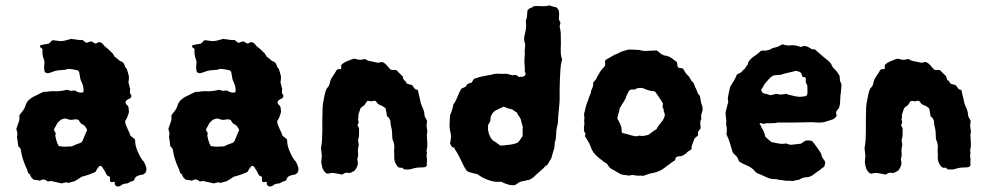

<svg xmlns="http://www.w3.org/2000/svg" viewBox="-20 -669 3684 716"><path d="M524 -49Q527 -42 526 -36Q525 -30 522 -24Q521 -23 518 -21.5Q515 -20 513 -18Q509 -17 506 -17Q503 -17 499 -15Q484 -12 481 1Q480 3 477 6Q470 7 467 8.5Q464 10 455 15Q448 15 441 17Q434 19 428 25Q426 25 425 25.5Q424 26 422 26Q418 28 413 24.5Q408 21 408 16V10Q404 8 398.5 10Q393 12 390 6V-9Q387 -11 384.5 -12.5Q382 -14 379 -15Q375 -23 370 -32Q365 -41 360 -48Q356 -51 353 -50Q350 -49 348 -47Q346 -45 345 -42.5Q344 -40 342 -38Q340 -36 339 -33Q338 -30 336 -28Q323 -22 310 -17.5Q297 -13 285 -10Q278 -5 271 -1Q264 3 258 7Q252 8 246 10Q240 12 235 13Q229 10 223.5 11.5Q218 13 210 15Q201 13 191 10.5Q181 8 170 6Q167 7 164 7Q161 7 159 8Q155 6 152.5 4Q150 2 146 1Q141 -1 137 1Q133 3 128 5Q123 3 117 2.5Q111 2 105 1Q100 -4 96.5 -8Q93 -12 92 -18Q90 -20 88 -21.5Q86 -23 85 -24Q81 -38 76 -48Q62 -78 57 -114Q55 -116 53 -118.5Q51 -121 48 -124Q47 -133 46 -141.5Q45 -150 43 -160Q45 -166 45 -171Q43 -181 41 -189Q45 -201 49.5 -213Q54 -225 52 -238Q54 -242 57 -245.5Q60 -249 62 -252Q71 -262 75 -275Q78 -286 85.5 -294Q93 -302 102 -307Q113 -312 123.5 -317.5Q134 -323 144 -327Q146 -327 149.5 -326.5Q153 -326 155 -327Q173 -330 186 -329Q192 -328 198 -329Q204 -330 209 -330L230 -334Q236 -333 242 -331Q248 -329 254 -332Q256 -332 257.5 -331.5Q259 -331 260 -331Q265 -329 269 -326.5Q273 -324 278 -324Q289 -322 292 -328Q291 -345 289.5 -350Q288 -355 283 -366Q280 -372 279 -378.5Q278 -385 277 -391Q276 -395 275.5 -398.5Q275 -402 271 -406Q258 -410 239 -412H233Q224 -408 214 -408Q204 -408 193 -406Q186 -405 178.5 -402Q171 -399 163 -397Q155 -393 147 -401Q144 -410 144.5 -419.5Q145 -429 146 -439Q144 -446 141 -455.5Q138 -465 138 -478L139 -485Q138 -487 135.5 -489Q133 -491 131 -492Q128 -495 130 -498Q130 -501 133 -501Q141 -503 148 -504Q155 -505 162 -506L174 -518Q176 -519 179 -519Q202 -515 212.5 -516Q223 -517 245 -524Q256 -523 266.5 -521Q277 -519 288 -520Q291 -517 294.5 -514.5Q298 -512 302 -509Q307 -511 312 -512.5Q317 -514 321 -515Q327 -511 334 -507Q339 -506 342.5 -509Q346 -512 350 -512Q359 -511 364.5 -503.5Q370 -496 377 -491Q383 -487 388.5 -481Q394 -475 400 -470Q402 -467 404 -464Q406 -461 407 -458Q412 -454 416 -451.5Q420 -449 423 -445Q428 -441 433.5 -439Q439 -437 442 -432Q444 -427 446 -421.5Q448 -416 453 -412Q456 -402 459 -391.5Q462 -381 460 -370Q460 -365 459 -361Q461 -356 462 -350Q463 -344 465 -339V-334Q465 -331 464.5 -327.5Q464 -324 465 -322Q467 -316 470 -313Q470 -307 465 -302Q463 -301 460 -300Q457 -299 455 -297Q443 -290 452 -279Q453 -278 455.5 -275.5Q458 -273 459 -270Q460 -266 460 -261.5Q460 -257 461 -252Q457 -233 446 -216Q449 -202 455.5 -189Q462 -176 467 -162Q472 -159 475 -156Q478 -153 482 -151Q483 -148 483.5 -147Q484 -146 484 -144Q484 -134 486.5 -124Q489 -114 493 -105Q497 -96 501 -88Q505 -80 511 -72Q516 -68 519 -61Q522 -54 524 -49ZM305 -184Q299 -199 290 -204Q279 -209 276 -217Q275 -221 272 -222Q269 -223 266 -224Q262 -224 256.5 -223.5Q251 -223 246 -222Q240 -222 234.5 -224Q229 -226 224 -227Q215 -227 207 -222Q203 -219 200 -216.5Q197 -214 194 -210L181 -186Q183 -180 186 -175.5Q189 -171 186 -163Q188 -154 190.5 -144.5Q193 -135 198 -126Q200 -124 201 -124Q212 -122 223 -122Q234 -122 244 -123Q248 -123 250 -124Q261 -130 277 -135Q283 -136 288 -144Q292 -153 296 -163.5Q300 -174 305 -184ZM93 -20Q93 -20 92.5 -20Q92 -20 92 -18Q94 -20 93 -20Z M1091 -49Q1094 -42 1093 -36Q1092 -30 1089 -24Q1088 -23 1085 -21.5Q1082 -20 1080 -18Q1076 -17 1073 -17Q1070 -17 1066 -15Q1051 -12 1048 1Q1047 3 1044 6Q1037 7 1034 8.5Q1031 10 1022 15Q1015 15 1008 17Q1001 19 995 25Q993 25 992 25.5Q991 26 989 26Q985 28 980 24.5Q975 21 975 16V10Q971 8 965.5 10Q960 12 957 6V-9Q954 -11 951.5 -12.5Q949 -14 946 -15Q942 -23 937 -32Q932 -41 927 -48Q923 -51 920 -50Q917 -49 915 -47Q913 -45 912 -42.5Q911 -40 909 -38Q907 -36 906 -33Q905 -30 903 -28Q890 -22 877 -17.5Q864 -13 852 -10Q845 -5 838 -1Q831 3 825 7Q819 8 813 10Q807 12 802 13Q796 10 790.5 11.5Q785 13 777 15Q768 13 758 10.5Q748 8 737 6Q734 7 731 7Q728 7 726 8Q722 6 719.5 4Q717 2 713 1Q708 -1 704 1Q700 3 695 5Q690 3 684 2.5Q678 2 672 1Q667 -4 663.5 -8Q660 -12 659 -18Q657 -20 655 -21.5Q653 -23 652 -24Q648 -38 643 -48Q629 -78 624 -114Q622 -116 620 -118.5Q618 -121 615 -124Q614 -133 613 -141.5Q612 -150 610 -160Q612 -166 612 -171Q610 -181 608 -189Q612 -201 616.5 -213Q621 -225 619 -238Q621 -242 624 -245.5Q627 -249 629 -252Q638 -262 642 -275Q645 -286 652.5 -294Q660 -302 669 -307Q680 -312 690.5 -317.5Q701 -323 711 -327Q713 -327 716.5 -326.5Q720 -326 722 -327Q740 -330 753 -329Q759 -328 765 -329Q771 -330 776 -330L797 -334Q803 -333 809 -331Q815 -329 821 -332Q823 -332 824.5 -331.5Q826 -331 827 -331Q832 -329 836 -326.5Q840 -324 845 -324Q856 -322 859 -328Q858 -345 856.5 -350Q855 -355 850 -366Q847 -372 846 -378.5Q845 -385 844 -391Q843 -395 842.5 -398.5Q842 -402 838 -406Q825 -410 806 -412H800Q791 -408 781 -408Q771 -408 760 -406Q753 -405 745.5 -402Q738 -399 730 -397Q722 -393 714 -401Q711 -410 711.5 -419.5Q712 -429 713 -439Q711 -446 708 -455.5Q705 -465 705 -478L706 -485Q705 -487 702.5 -489Q700 -491 698 -492Q695 -495 697 -498Q697 -501 700 -501Q708 -503 715 -504Q722 -505 729 -506L741 -518Q743 -519 746 -519Q769 -515 779.5 -516Q790 -517 812 -524Q823 -523 833.5 -521Q844 -519 855 -520Q858 -517 861.5 -514.5Q865 -512 869 -509Q874 -511 879 -512.5Q884 -514 888 -515Q894 -511 901 -507Q906 -506 909.5 -509Q913 -512 917 -512Q926 -511 931.5 -503.5Q937 -496 944 -491Q950 -487 955.5 -481Q961 -475 967 -470Q969 -467 971 -464Q973 -461 974 -458Q979 -454 983 -451.5Q987 -449 990 -445Q995 -441 1000.5 -439Q1006 -437 1009 -432Q1011 -427 1013 -421.5Q1015 -416 1020 -412Q1023 -402 1026 -391.5Q1029 -381 1027 -370Q1027 -365 1026 -361Q1028 -356 1029 -350Q1030 -344 1032 -339V-334Q1032 -331 1031.5 -327.5Q1031 -324 1032 -322Q1034 -316 1037 -313Q1037 -307 1032 -302Q1030 -301 1027 -300Q1024 -299 1022 -297Q1010 -290 1019 -279Q1020 -278 1022.5 -275.5Q1025 -273 1026 -270Q1027 -266 1027 -261.5Q1027 -257 1028 -252Q1024 -233 1013 -216Q1016 -202 1022.5 -189Q1029 -176 1034 -162Q1039 -159 1042 -156Q1045 -153 1049 -151Q1050 -148 1050.5 -147Q1051 -146 1051 -144Q1051 -134 1053.5 -124Q1056 -114 1060 -105Q1064 -96 1068 -88Q1072 -80 1078 -72Q1083 -68 1086 -61Q1089 -54 1091 -49ZM872 -184Q866 -199 857 -204Q846 -209 843 -217Q842 -221 839 -222Q836 -223 833 -224Q829 -224 823.5 -223.5Q818 -223 813 -222Q807 -222 801.5 -224Q796 -226 791 -227Q782 -227 774 -222Q770 -219 767 -216.5Q764 -214 761 -210L748 -186Q750 -180 753 -175.5Q756 -171 753 -163Q755 -154 757.5 -144.5Q760 -135 765 -126Q767 -124 768 -124Q779 -122 790 -122Q801 -122 811 -123Q815 -123 817 -124Q828 -130 844 -135Q850 -136 855 -144Q859 -153 863 -163.5Q867 -174 872 -184ZM660 -20Q660 -20 659.5 -20Q659 -20 659 -18Q661 -20 660 -20Z M1573 -147Q1573 -139 1573.5 -130.5Q1574 -122 1572 -114Q1570 -109 1571 -105Q1573 -100 1571.5 -94.5Q1570 -89 1571 -84Q1573 -77 1572 -68.5Q1571 -60 1572 -52Q1568 -45 1559 -45Q1549 -45 1537.5 -44Q1526 -43 1515 -39Q1509 -37 1502 -37Q1495 -37 1488 -37Q1482 -41 1479 -44Q1467 -40 1459 -53Q1455 -59 1452.5 -66Q1450 -73 1450 -81Q1451 -89 1450 -97Q1449 -105 1450 -114Q1452 -129 1446 -143Q1445 -146 1444 -149Q1443 -152 1443 -155Q1443 -166 1442 -177.5Q1441 -189 1438 -199Q1437 -204 1436.5 -208.5Q1436 -213 1436 -217Q1433 -229 1423 -236Q1422 -244 1421 -250.5Q1420 -257 1418 -265Q1416 -267 1410 -271Q1406 -274 1400.5 -276Q1395 -278 1390 -281Q1388 -283 1385.5 -286.5Q1383 -290 1380 -293H1374Q1370 -292 1367 -291.5Q1364 -291 1359 -292Q1357 -293 1354 -292.5Q1351 -292 1349 -292Q1344 -285 1339 -277Q1335 -274 1331.5 -271.5Q1328 -269 1326 -267Q1323 -264 1323 -261L1316 -240Q1318 -234 1316 -228.5Q1314 -223 1317 -217Q1318 -214 1317 -211Q1316 -208 1315 -206Q1312 -202 1314 -200Q1316 -198 1317 -195Q1318 -194 1319 -191Q1319 -179 1319 -168Q1319 -157 1315 -146Q1316 -142 1316.5 -138.5Q1317 -135 1318 -130Q1317 -124 1315.5 -116.5Q1314 -109 1315 -101Q1316 -96 1315.5 -90Q1315 -84 1313 -78Q1312 -75 1313 -72Q1316 -60 1313 -51Q1310 -42 1302 -32Q1301 -31 1298 -30Q1295 -29 1293 -28Q1291 -26 1289 -25.5Q1287 -25 1285 -24Q1281 -24 1277 -24.5Q1273 -25 1270 -25Q1266 -24 1263.5 -22.5Q1261 -21 1256 -18Q1243 -20 1229.5 -23Q1216 -26 1203 -21Q1197 -22 1193 -26Q1189 -30 1186 -35Q1182 -41 1181 -48.5Q1180 -56 1178 -63Q1180 -80 1180 -86.5Q1180 -93 1177 -116Q1180 -132 1181 -148.5Q1182 -165 1182 -181Q1182 -202 1182 -224Q1182 -246 1183 -268Q1183 -274 1184 -280Q1185 -286 1186 -291Q1188 -302 1190 -312Q1192 -322 1195 -331Q1197 -338 1202 -343Q1207 -348 1209 -355Q1211 -369 1217.5 -379.5Q1224 -390 1231 -400Q1236 -414 1249 -411Q1251 -411 1251 -412Q1254 -415 1252.5 -420Q1251 -425 1255 -429Q1264 -437 1276 -441.5Q1288 -446 1298 -450Q1307 -450 1310 -448Q1323 -444 1335 -448Q1344 -450 1351 -443Q1361 -441 1370 -439Q1379 -437 1389 -435Q1393 -436 1397 -436.5Q1401 -437 1405 -438Q1415 -434 1421.5 -426.5Q1428 -419 1435 -411Q1440 -407 1446 -408Q1452 -409 1459 -407Q1464 -402 1469.5 -396Q1475 -390 1481 -385Q1482 -381 1483.5 -377.5Q1485 -374 1486 -370Q1491 -369 1493 -365Q1495 -361 1496 -358Q1506 -354 1516 -352Q1521 -347 1525 -340.5Q1529 -334 1538 -334Q1540 -324 1542 -316Q1544 -308 1546 -300Q1548 -285 1553 -274Q1557 -266 1560 -257.5Q1563 -249 1563 -239Q1564 -233 1567.5 -228Q1571 -223 1573 -217Q1572 -213 1571.5 -209Q1571 -205 1571 -200Q1571 -196 1571.5 -193Q1572 -190 1573 -185Q1573 -183 1573.5 -179.5Q1574 -176 1573 -174Q1571 -167 1572 -160Q1573 -153 1573 -147Z M2076 -447Q2071 -429 2070 -410.5Q2069 -392 2068 -374Q2067 -356 2067 -337.5Q2067 -319 2067 -301Q2067 -286 2065 -271Q2063 -256 2062 -240Q2062 -236 2061.5 -231Q2061 -226 2061 -221Q2061 -207 2057 -195Q2054 -182 2054 -169Q2054 -162 2053 -154Q2052 -146 2049 -138Q2048 -133 2048 -123Q2047 -115 2044 -107Q2042 -100 2040 -93.5Q2038 -87 2036 -79Q2032 -73 2028.5 -66.5Q2025 -60 2021 -54Q2012 -49 2006 -41Q1996 -33 1986.5 -24Q1977 -15 1968 -7Q1956 3 1944 3Q1943 3 1941.5 4Q1940 5 1938 5Q1919 7 1907 17Q1906 18 1904.5 18.5Q1903 19 1901 21Q1888 23 1874.5 19Q1861 15 1850 9H1834Q1830 9 1826 8.5Q1822 8 1817 7Q1790 1 1765 -16Q1762 -19 1758 -20Q1754 -21 1749 -22Q1743 -23 1737 -25Q1731 -27 1725 -29Q1720 -32 1717 -37.5Q1714 -43 1711 -47Q1706 -57 1702 -65.5Q1698 -74 1693 -84Q1689 -92 1684 -100.5Q1679 -109 1674 -116Q1674 -117 1675 -117Q1676 -117 1676 -118L1674 -120Q1674 -119 1673.5 -118.5Q1673 -118 1673 -117Q1672 -118 1670.5 -118.5Q1669 -119 1668 -120Q1664 -122 1662 -126.5Q1660 -131 1658 -135Q1661 -141 1661 -151Q1663 -164 1660 -174Q1656 -189 1656.5 -204Q1657 -219 1658 -235Q1658 -240 1662 -248Q1669 -265 1670 -278Q1680 -292 1686 -308Q1692 -324 1700 -338Q1705 -340 1708.5 -342Q1712 -344 1716 -345Q1718 -347 1719 -350Q1720 -353 1723 -355Q1726 -357 1730 -358.5Q1734 -360 1739 -361Q1741 -364 1742.5 -367Q1744 -370 1746 -373Q1749 -376 1750 -376Q1773 -384 1798 -388Q1802 -389 1806.5 -389.5Q1811 -390 1815 -391Q1828 -395 1841 -394Q1854 -393 1867 -394Q1870 -394 1873.5 -393Q1877 -392 1880 -391Q1883 -391 1888 -389Q1893 -387 1894 -389Q1904 -391 1908.5 -387Q1913 -383 1913 -383Q1915 -382 1921.5 -382.5Q1928 -383 1929 -383Q1938 -385 1939.5 -391.5Q1941 -398 1939 -398L1937 -400Q1938 -413 1936.5 -426Q1935 -439 1936 -452Q1937 -457 1937 -462.5Q1937 -468 1937 -473Q1936 -478 1937 -482.5Q1938 -487 1938 -492Q1938 -497 1938.5 -501.5Q1939 -506 1937 -509Q1934 -517 1934.5 -525Q1935 -533 1937 -541Q1940 -552 1941.5 -563Q1943 -574 1941 -587V-592Q1945 -602 1945.5 -612Q1946 -622 1947 -630Q1952 -637 1959.5 -639.5Q1967 -642 1971 -646Q1987 -647 2001 -646Q2015 -645 2029 -649Q2036 -646 2042.5 -644.5Q2049 -643 2054 -642Q2065 -634 2065 -621Q2065 -616 2065 -610Q2065 -604 2064 -598Q2065 -594 2067 -591Q2069 -588 2070 -583Q2069 -581 2068.5 -577.5Q2068 -574 2067 -570Q2068 -566 2069 -560Q2070 -554 2071 -549Q2071 -533 2071.5 -518Q2072 -503 2071 -488Q2071 -472 2071.5 -467Q2072 -462 2076 -447ZM1930 -195Q1927 -203 1925.5 -210.5Q1924 -218 1922 -224Q1919 -231 1914.5 -237Q1910 -243 1907 -250Q1897 -255 1892 -260Q1887 -262 1882.5 -263Q1878 -264 1873 -265Q1869 -267 1865.5 -268.5Q1862 -270 1858 -271Q1851 -268 1844.5 -265Q1838 -262 1832 -259Q1816 -252 1810 -233Q1809 -229 1809 -225Q1809 -221 1808 -216Q1807 -213 1804.5 -210Q1802 -207 1800 -202V-184Q1802 -171 1807.5 -159.5Q1813 -148 1826 -140Q1829 -139 1831.5 -136.5Q1834 -134 1838 -132Q1844 -126 1850 -126Q1866 -128 1881 -129.5Q1896 -131 1910 -137Q1916 -142 1919 -147Q1922 -151 1924 -154.5Q1926 -158 1929 -162V-179Q1929 -184 1929 -188Q1929 -192 1930 -195Z M2599 -273Q2602 -261 2598 -251Q2596 -246 2595 -241Q2594 -236 2595 -231Q2596 -230 2595.5 -228.5Q2595 -227 2595 -225Q2591 -217 2591.5 -208Q2592 -199 2593 -191L2583 -177V-164Q2581 -162 2578 -159.5Q2575 -157 2570 -153Q2568 -146 2564.5 -138Q2561 -130 2559 -123V-113Q2555 -109 2549 -106Q2543 -103 2539 -97Q2535 -94 2531 -92Q2527 -90 2522 -87Q2520 -86 2517.5 -86.5Q2515 -87 2513 -86Q2498 -86 2498 -72Q2487 -65 2476.5 -57Q2466 -49 2455 -41Q2438 -28 2411 -23Q2402 -22 2394 -18.5Q2386 -15 2377 -13Q2375 -13 2372 -14Q2369 -15 2367 -14Q2355 -13 2342 -16Q2338 -17 2334 -16Q2330 -15 2327 -14Q2320 -15 2313 -16Q2306 -17 2298 -18Q2289 -22 2281.5 -27Q2274 -32 2266 -36Q2260 -38 2255 -43Q2250 -48 2247 -53Q2246 -55 2244.5 -56.5Q2243 -58 2241 -60Q2238 -62 2235 -63.5Q2232 -65 2229 -68Q2213 -79 2200.5 -92Q2188 -105 2182 -124Q2177 -137 2170 -147Q2168 -151 2165.5 -154.5Q2163 -158 2161 -162Q2162 -164 2164 -170Q2162 -173 2160 -176Q2158 -179 2158 -183Q2158 -186 2157.5 -189.5Q2157 -193 2158 -197Q2160 -204 2159 -211Q2158 -218 2159 -225Q2160 -231 2158.5 -238Q2157 -245 2160 -251Q2162 -258 2163 -264Q2164 -270 2166 -276Q2168 -282 2170 -287.5Q2172 -293 2174 -298Q2176 -304 2178 -310Q2180 -316 2184 -323Q2184 -325 2184 -328Q2184 -331 2185 -332Q2189 -340 2191 -347Q2193 -354 2192 -361Q2196 -366 2199 -369Q2202 -372 2204 -376Q2206 -381 2208.5 -385.5Q2211 -390 2214 -394Q2217 -402 2223 -408Q2227 -413 2230 -416.5Q2233 -420 2235 -422Q2238 -428 2237 -432.5Q2236 -437 2236 -440Q2238 -445 2239 -446Q2242 -447 2244.5 -449Q2247 -451 2250 -452Q2258 -457 2267 -462Q2276 -467 2285 -470Q2294 -476 2303.5 -478.5Q2313 -481 2323 -484Q2331 -484 2339 -484Q2347 -484 2354 -483H2363Q2374 -479 2385.5 -479Q2397 -479 2408 -480Q2413 -480 2418.5 -480.5Q2424 -481 2429 -481Q2434 -477 2437.5 -474.5Q2441 -472 2445 -468Q2448 -467 2451 -465Q2454 -463 2458 -462Q2472 -461 2483.5 -453Q2495 -445 2505 -437Q2505 -435 2505 -431.5Q2505 -428 2506 -425Q2506 -420 2512 -416Q2515 -415 2519 -415Q2523 -415 2527 -413Q2529 -409 2532.5 -404Q2536 -399 2539 -394Q2543 -390 2547 -386Q2551 -382 2553 -377Q2555 -375 2556.5 -372Q2558 -369 2559 -367Q2562 -364 2565 -361Q2568 -358 2569 -353Q2571 -346 2575 -339Q2579 -332 2581 -324Q2582 -321 2584.5 -318Q2587 -315 2590 -311Q2592 -302 2593.5 -292Q2595 -282 2599 -273ZM2459 -237Q2460 -244 2457 -249.5Q2454 -255 2455 -261Q2455 -263 2452 -266Q2451 -268 2451 -274Q2452 -276 2452 -279.5Q2452 -283 2452 -284Q2445 -295 2439 -304.5Q2433 -314 2426 -323Q2426 -325 2424 -325.5Q2422 -326 2420 -329Q2403 -329 2383 -338Q2371 -344 2354 -339Q2353 -339 2351.5 -338Q2350 -337 2348 -335H2343Q2327 -338 2322 -323Q2320 -319 2317.5 -314.5Q2315 -310 2314 -305Q2313 -301 2310 -296.5Q2307 -292 2305 -288Q2301 -283 2298 -277Q2295 -271 2291 -266Q2290 -256 2286.5 -246Q2283 -236 2282 -227Q2285 -222 2288 -216.5Q2291 -211 2293 -206Q2299 -193 2298 -181Q2298 -179 2299 -177Q2300 -175 2301 -173Q2310 -171 2318.5 -169Q2327 -167 2335 -164Q2342 -162 2349 -161Q2356 -160 2363 -163H2366Q2374 -161 2381.5 -162.5Q2389 -164 2398 -166Q2405 -171 2412.5 -177Q2420 -183 2428 -187Q2435 -201 2445 -212Q2455 -223 2459 -237Z M3118 -353Q3117 -343 3116.5 -332.5Q3116 -322 3114 -312Q3113 -302 3113 -290.5Q3113 -279 3109 -267Q3107 -264 3104 -260.5Q3101 -257 3098 -252Q3098 -248 3098.5 -245Q3099 -242 3100 -238Q3098 -233 3094 -229.5Q3090 -226 3086 -224Q3076 -221 3067.5 -218Q3059 -215 3050 -213Q3036 -211 3021 -212.5Q3006 -214 2991 -213Q2978 -213 2963.5 -212.5Q2949 -212 2934 -212H2878Q2874 -209 2869.5 -210Q2865 -211 2861 -209Q2857 -211 2852 -209.5Q2847 -208 2842 -210Q2838 -209 2834.5 -208.5Q2831 -208 2826 -207Q2822 -208 2819 -209.5Q2816 -211 2812 -208Q2814 -205 2816.5 -201.5Q2819 -198 2820 -193Q2823 -189 2825 -185Q2827 -181 2829 -176Q2831 -172 2832 -167.5Q2833 -163 2834 -159Q2839 -154 2845 -149Q2851 -144 2857 -139Q2862 -138 2867.5 -137Q2873 -136 2878 -135Q2884 -134 2890 -133Q2896 -132 2903 -133Q2910 -135 2916 -132.5Q2922 -130 2929 -129Q2938 -130 2947.5 -131Q2957 -132 2966 -133Q2970 -136 2974.5 -138.5Q2979 -141 2983 -144Q2996 -147 3009 -143Q3012 -138 3016.5 -133Q3021 -128 3025 -122Q3031 -113 3037 -104.5Q3043 -96 3045 -85Q3047 -80 3051 -75Q3055 -70 3057 -66Q3058 -61 3056.5 -57Q3055 -53 3054 -48Q3050 -44 3044 -41Q3043 -41 3042 -39Q3041 -37 3039 -36Q3033 -32 3027 -28Q3021 -24 3016 -20Q3002 -8 2987 -8Q2981 -8 2978 -7Q2973 -6 2968 -3Q2963 0 2957 2Q2952 2 2947 3.5Q2942 5 2937 6Q2934 6 2930 5.5Q2926 5 2922 5Q2913 6 2904 4Q2895 2 2886 2Q2883 1 2880 0Q2877 -1 2874 -1Q2857 0 2842 -6.5Q2827 -13 2812 -20Q2800 -23 2795 -31Q2788 -39 2779.5 -44.5Q2771 -50 2761 -54Q2755 -56 2749 -59.5Q2743 -63 2736 -67Q2735 -71 2733 -75Q2731 -79 2729 -83Q2727 -86 2723.5 -89Q2720 -92 2717 -95Q2714 -98 2712 -102Q2707 -119 2702 -135.5Q2697 -152 2689 -168Q2690 -175 2690.5 -182.5Q2691 -190 2689 -199Q2688 -201 2688 -204Q2688 -207 2688 -209Q2688 -214 2688.5 -217.5Q2689 -221 2688 -224Q2687 -232 2686 -240Q2685 -248 2687 -255Q2689 -263 2691 -271Q2693 -279 2696 -288Q2695 -290 2695 -294Q2695 -298 2694 -302Q2696 -313 2698 -324Q2700 -335 2703 -345Q2706 -351 2709.5 -356.5Q2713 -362 2717 -368Q2724 -380 2728 -391Q2740 -397 2742.5 -398.5Q2745 -400 2747 -403Q2749 -406 2760 -415Q2759 -418 2765 -424Q2771 -430 2769 -434Q2778 -451 2795 -461Q2801 -465 2806.5 -469.5Q2812 -474 2816 -478Q2821 -481 2825.5 -480.5Q2830 -480 2834 -480Q2837 -481 2840.5 -481.5Q2844 -482 2848 -483Q2850 -484 2853 -485Q2856 -486 2858 -488Q2860 -489 2862 -490Q2864 -491 2866 -491Q2875 -492 2883 -496Q2891 -500 2898 -504Q2913 -498 2929 -500Q2939 -501 2948.5 -499Q2958 -497 2966 -494L2980 -498Q2988 -497 2995 -493Q3002 -489 3009 -485H3018Q3019 -484 3020 -483.5Q3021 -483 3022 -482Q3033 -472 3043 -463.5Q3053 -455 3064 -446Q3079 -436 3083 -422Q3087 -416 3090 -413Q3102 -403 3111 -386Q3111 -384 3111.5 -380.5Q3112 -377 3112 -374Q3111 -369 3114 -364Q3117 -359 3118 -353ZM2991 -320V-345Q2991 -350 2990 -351Q2989 -354 2987.5 -357Q2986 -360 2985 -361V-378L2982 -381Q2978 -381 2972 -383Q2970 -392 2967 -397Q2964 -401 2959 -402Q2954 -403 2948 -405Q2935 -401 2920 -398Q2905 -395 2891 -390Q2884 -389 2878 -389Q2872 -389 2866 -388Q2856 -384 2848.5 -375.5Q2841 -367 2834 -359Q2830 -354 2827 -348Q2824 -342 2820 -337Q2819 -336 2819 -331Q2822 -323 2828 -321Q2834 -320 2840 -318Q2846 -316 2853 -314Q2856 -315 2858.5 -315Q2861 -315 2864 -316Q2876 -321 2884 -317Q2892 -316 2898.5 -317Q2905 -318 2912 -319Q2918 -316 2924.5 -315Q2931 -314 2937 -312Q2950 -308 2962 -308Q2974 -308 2986 -311Q2991 -316 2991 -320Z M3600 -147Q3600 -139 3600.5 -130.5Q3601 -122 3599 -114Q3597 -109 3598 -105Q3600 -100 3598.5 -94.5Q3597 -89 3598 -84Q3600 -77 3599 -68.5Q3598 -60 3599 -52Q3595 -45 3586 -45Q3576 -45 3564.5 -44Q3553 -43 3542 -39Q3536 -37 3529 -37Q3522 -37 3515 -37Q3509 -41 3506 -44Q3494 -40 3486 -53Q3482 -59 3479.5 -66Q3477 -73 3477 -81Q3478 -89 3477 -97Q3476 -105 3477 -114Q3479 -129 3473 -143Q3472 -146 3471 -149Q3470 -152 3470 -155Q3470 -166 3469 -177.5Q3468 -189 3465 -199Q3464 -204 3463.5 -208.5Q3463 -213 3463 -217Q3460 -229 3450 -236Q3449 -244 3448 -250.5Q3447 -257 3445 -265Q3443 -267 3437 -271Q3433 -274 3427.5 -276Q3422 -278 3417 -281Q3415 -283 3412.5 -286.5Q3410 -290 3407 -293H3401Q3397 -292 3394 -291.5Q3391 -291 3386 -292Q3384 -293 3381 -292.5Q3378 -292 3376 -292Q3371 -285 3366 -277Q3362 -274 3358.5 -271.5Q3355 -269 3353 -267Q3350 -264 3350 -261L3343 -240Q3345 -234 3343 -228.5Q3341 -223 3344 -217Q3345 -214 3344 -211Q3343 -208 3342 -206Q3339 -202 3341 -200Q3343 -198 3344 -195Q3345 -194 3346 -191Q3346 -179 3346 -168Q3346 -157 3342 -146Q3343 -142 3343.5 -138.5Q3344 -135 3345 -130Q3344 -124 3342.5 -116.5Q3341 -109 3342 -101Q3343 -96 3342.5 -90Q3342 -84 3340 -78Q3339 -75 3340 -72Q3343 -60 3340 -51Q3337 -42 3329 -32Q3328 -31 3325 -30Q3322 -29 3320 -28Q3318 -26 3316 -25.5Q3314 -25 3312 -24Q3308 -24 3304 -24.5Q3300 -25 3297 -25Q3293 -24 3290.5 -22.5Q3288 -21 3283 -18Q3270 -20 3256.5 -23Q3243 -26 3230 -21Q3224 -22 3220 -26Q3216 -30 3213 -35Q3209 -41 3208 -48.5Q3207 -56 3205 -63Q3207 -80 3207 -86.5Q3207 -93 3204 -116Q3207 -132 3208 -148.5Q3209 -165 3209 -181Q3209 -202 3209 -224Q3209 -246 3210 -268Q3210 -274 3211 -280Q3212 -286 3213 -291Q3215 -302 3217 -312Q3219 -322 3222 -331Q3224 -338 3229 -343Q3234 -348 3236 -355Q3238 -369 3244.5 -379.5Q3251 -390 3258 -400Q3263 -414 3276 -411Q3278 -411 3278 -412Q3281 -415 3279.5 -420Q3278 -425 3282 -429Q3291 -437 3303 -441.5Q3315 -446 3325 -450Q3334 -450 3337 -448Q3350 -444 3362 -448Q3371 -450 3378 -443Q3388 -441 3397 -439Q3406 -437 3416 -435Q3420 -436 3424 -436.5Q3428 -437 3432 -438Q3442 -434 3448.5 -426.5Q3455 -419 3462 -411Q3467 -407 3473 -408Q3479 -409 3486 -407Q3491 -402 3496.5 -396Q3502 -390 3508 -385Q3509 -381 3510.5 -377.5Q3512 -374 3513 -370Q3518 -369 3520 -365Q3522 -361 3523 -358Q3533 -354 3543 -352Q3548 -347 3552 -340.5Q3556 -334 3565 -334Q3567 -324 3569 -316Q3571 -308 3573 -300Q3575 -285 3580 -274Q3584 -266 3587 -257.5Q3590 -249 3590 -239Q3591 -233 3594.5 -228Q3598 -223 3600 -217Q3599 -213 3598.5 -209Q3598 -205 3598 -200Q3598 -196 3598.5 -193Q3599 -190 3600 -185Q3600 -183 3600.5 -179.5Q3601 -176 3600 -174Q3598 -167 3599 -160Q3600 -153 3600 -147Z"/></svg>

Font: Darumadrop One
Style: Regular
Weight: 400
Version: Version 1.000